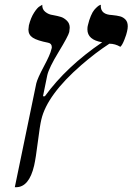

<svg xmlns="http://www.w3.org/2000/svg" viewBox="-20 -582 555 804"><path d="M153 -81Q147 -56 138.5 12Q130 80 123 111Q102 202 47 202H42L132 -233Q137 -254 164 -304.5Q191 -355 195 -375Q197 -381 197 -384Q197 -400 182 -403Q136 -412 117.5 -424Q99 -436 99 -458Q99 -462 101 -476Q109 -508 123 -529.5Q137 -551 147 -556L157 -562Q156 -543 170 -532Q184 -521 201 -519Q223 -515 235.5 -511Q248 -507 260 -495.5Q272 -484 272 -466Q272 -462 270 -448Q266 -431 225.5 -364.5Q185 -298 178 -267L160 -179H168Q258 -303 408 -405Q346 -415 346 -459Q346 -470 348 -476Q353 -498 360.5 -515.5Q368 -533 375 -541Q382 -549 388.5 -554.5Q395 -560 399 -561L403 -562Q403 -561 402 -559V-557Q402 -521 449 -519Q470 -517 483 -513.5Q496 -510 505.5 -500Q515 -490 515 -472Q515 -462 512 -450Q510 -439 501 -416Q492 -393 484 -386Q462 -399 438 -399Q381 -362 321 -310Q177 -185 153 -81Z"/></svg>

Font: Linux Libertine O
Style: Italic
Weight: 400
Italic angle: -12°
Designer: Philipp H. Poll
Foundry: Philipp H. Poll
Version: Version 5.1.6